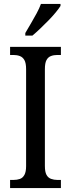

<svg xmlns="http://www.w3.org/2000/svg" viewBox="-20 -951 358 971"><path d="M31 0V-41H48Q66 -41 80.5 -46Q95 -51 103.5 -66.5Q112 -82 112 -111V-601Q112 -632 103.5 -647Q95 -662 80.5 -667.5Q66 -673 48 -673H31V-714H288V-673H270Q252 -673 237.5 -667.5Q223 -662 215 -647Q207 -632 207 -601V-112Q207 -82 215 -67Q223 -52 238 -46.5Q253 -41 270 -41H288V0ZM108 -784Q122 -808 137 -833.5Q152 -859 165.5 -884Q179 -909 187 -931H286V-921Q278 -908 262 -888.5Q246 -869 225.5 -848Q205 -827 183.5 -806.5Q162 -786 144 -771H108Z"/></svg>

Font: Noto Serif Condensed
Style: Regular
Weight: 400
Width: 3
Designer: Monotype Design Team
Foundry: Monotype Imaging Inc.
Version: Version 2.015